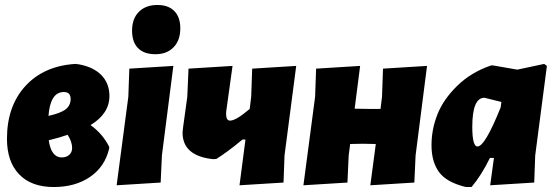

<svg xmlns="http://www.w3.org/2000/svg" viewBox="-20 -741 2233 772"><path d="M196 11Q106 11 57 -40Q8 -91 8 -183Q8 -314 82 -395Q156 -476 283 -484L299 -482Q357 -471 388.5 -438Q420 -405 420 -355Q420 -284 344 -238Q392 -204 419 -151V-144Q402 -71 342.5 -30Q283 11 196 11ZM237 -371Q182 -371 175 -275Q224 -286 244 -301.5Q264 -317 264 -343Q264 -371 237 -371ZM270 -146Q270 -171 252 -199Q221 -188 176 -177Q186 -108 228 -108Q247 -108 258.5 -118.5Q270 -129 270 -146Z M613 -721Q657 -721 681 -696.5Q705 -672 705 -627Q705 -579 678 -551Q651 -523 605 -523Q559 -523 535 -547.5Q511 -572 511 -618Q511 -666 538.5 -693.5Q566 -721 613 -721ZM677 -476 631 -116 626 -7 449 4 496 -352 500 -465Z M915 -476 890 -296 889 -284Q889 -256 905 -256Q929 -256 984 -303L990 -352L994 -465L1171 -476L1124 -116L1120 -7L943 4L967 -180H955Q895 -130 850 -102L837 -101Q714 -114 714 -208L716 -228L733 -351L738 -465Z M1428 -476 1406 -304 1465 -303H1510L1516 -352L1520 -465L1697 -476L1651 -116L1646 -7L1469 4L1491 -162L1438 -163L1388 -162L1382 -116L1377 -7L1200 4L1247 -352L1251 -465Z M1955 -478H1962L2060 -461L2168 -484L2179 -476L2132 -116L2128 -7L1951 4L1966 -106H1950Q1915 -35 1876 11H1853Q1775 -8 1745 -49.5Q1715 -91 1715 -157Q1715 -221 1739 -281.5Q1763 -342 1819 -396.5Q1875 -451 1955 -478ZM1879 -231Q1879 -152 1900 -152Q1930 -152 1993 -309L1996 -331L1928 -348Q1879 -348 1879 -231Z"/></svg>

Font: Alegreya Sans SC Black
Style: Italic
Weight: 900
Italic angle: -7°
Designer: Juan Pablo del Peral
Foundry: Huerta Tipografica
Version: Version 2.007